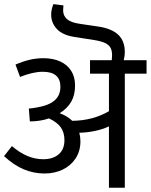

<svg xmlns="http://www.w3.org/2000/svg" viewBox="-24 -907 728 927"><path d="M683.6 -551.3H578.6V-0.5H502V-296.9Q470.2 -281.7 431.6 -274.2Q393.1 -266.6 358.9 -266.1Q364.3 -246.1 364.3 -224.6Q364.3 -177.7 341.1 -142.3Q317.9 -106.9 278.6 -88.1Q239.3 -69.3 191.4 -69.3Q138.7 -69.3 90.3 -89.6Q42 -109.9 -4.4 -153.3L33.7 -201.7Q106.9 -138.2 184.6 -138.2Q231.4 -138.2 259.3 -161.9Q287.1 -185.5 287.1 -230.5Q287.1 -267.1 269.5 -292Q252 -316.9 212.4 -335.4Q169.9 -320.8 120.1 -320.8L115.2 -382.8Q128.9 -383.8 154.3 -388.2Q213.4 -398.4 240.5 -422.9Q267.6 -447.3 267.6 -487.8Q267.6 -560.5 182.6 -560.5Q135.7 -560.5 72.8 -535.6L50.8 -595.2Q85.9 -610.4 118.4 -618.2Q150.9 -626 185.5 -626Q231.9 -626 266.4 -610.4Q300.8 -594.7 319.6 -565.2Q338.4 -535.6 338.4 -494.1Q338.4 -448.7 320.1 -416.3Q301.8 -383.8 264.2 -360.4Q301.8 -346.7 324.7 -323.7Q424.3 -324.7 502 -370.1V-551.3H410.6V-616.2H683.6ZM517.1 -640.1Q517.1 -662.6 509.5 -676.5Q502 -690.4 482.9 -699.5Q463.9 -708.5 429.2 -713.9L335.9 -728.5Q278.3 -737.3 250.7 -766.8Q223.1 -796.4 223.1 -835.9Q223.1 -861.8 233.9 -887.2L282.2 -880.9L281.7 -871.1Q280.8 -860.4 280.8 -856.9Q280.8 -831.5 299.1 -814.9Q317.4 -798.3 361.3 -792L447.3 -779.3Q514.2 -770 546.4 -739.7Q578.6 -709.5 578.6 -655.8Q578.6 -636.7 573.7 -617.9Q568.8 -599.1 556.2 -576.7L511.7 -589.4Q517.1 -620.6 517.1 -640.1Z"/></svg>

Font: Varta
Style: Regular
Weight: 400
Designer: Joana Correia, Viktoriya Grabowska, Eben Sorkin
Foundry: Sorkin Type
Version: Version 1.003; ttfautohint (v1.3) -l 8 -r 24 -G 200 -x 12 -H